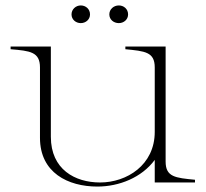

<svg xmlns="http://www.w3.org/2000/svg" viewBox="-20 -671 756 706"><path d="M338 15C418 15 501 -18 549 -83V0H697V-10C625 -17 589 -20 589 -77V-500H441V-490C513 -483 549 -480 549 -423V-186C549 -64 446 0 348 0C256 0 167 -48 167 -168V-500H19V-490C91 -484 127 -480 127 -423V-164C127 -36 230 15 338 15ZM277 -586C295 -586 311 -599 311 -618C311 -638 295 -651 277 -651C259 -651 243 -637 243 -618C243 -599 259 -586 277 -586ZM417 -586C435 -586 451 -599 451 -618C451 -638 435 -651 417 -651C398 -651 382 -637 382 -618C382 -599 398 -586 417 -586Z"/></svg>

Font: Sprat Thin
Style: Regular
Weight: 100
Designer: Ethan Nakache
Foundry: Collletttivo
Version: Version 2.000;Glyphs 3.2 (3217)